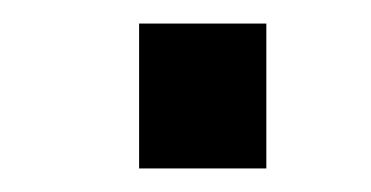

<svg xmlns="http://www.w3.org/2000/svg" viewBox="-20 -143 315 163"><path d="M206.1 0H98.1V-123H206.1Z"/></svg>

Font: Perun
Style: Regular
Weight: 400
Version: Version 1.0000